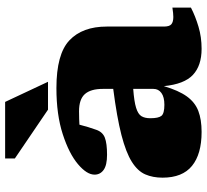

<svg xmlns="http://www.w3.org/2000/svg" viewBox="-48 -724 787 730"><g transform="rotate(-90 345.0 -358.5)"><path d="M681.5 -25.5Q648.5 -8.5 609 3.2Q569.5 15 525 15Q461 15 425.8 -18Q390.5 -51 383 -128.5Q366.5 -72.5 344 -41.2Q321.5 -10 288.8 2.5Q256 15 209 15Q124.5 15 79.8 -21.5Q35 -58 35 -133.5Q35 -170.5 47.5 -199.2Q60 -228 95.2 -250.2Q130.5 -272.5 197.2 -289.8Q264 -307 372.5 -321V-361Q372.5 -406.5 352.8 -428.8Q333 -451 287.5 -451Q270 -451 257.8 -450.5Q245.5 -450 236.5 -449.5Q227.5 -414.5 217 -385.5Q208.5 -361 186.8 -352.8Q165 -344.5 122 -344.5Q82.5 -344.5 64.5 -357.5Q46.5 -370.5 46.5 -392Q46.5 -421.5 86.5 -455.2Q126.5 -489 200.5 -513Q274.5 -537 375.5 -537Q505 -537 557.2 -487.5Q609.5 -438 609.5 -345.5V-128.5Q609.5 -107 618.5 -99.8Q627.5 -92.5 646 -92.5Q659 -92.5 681.5 -96ZM261 -180Q261 -149 270 -137.8Q279 -126.5 312 -126.5Q341.5 -126.5 357 -137.8Q372.5 -149 372.5 -168V-245Q324.5 -241.5 300.5 -234Q276.5 -226.5 268.8 -213.8Q261 -201 261 -180ZM399.5 -569H293.5L108 -695V-732H323Z"/></g></svg>

Font: Newsreader Caption ExtraBold
Style: Regular
Weight: 800
Designer: Hugues Gentile
Foundry: Production Type
Version: Version 1.001